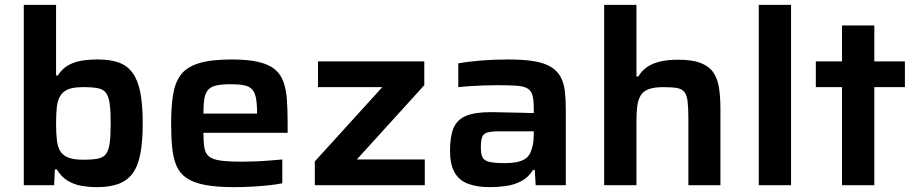

<svg xmlns="http://www.w3.org/2000/svg" viewBox="-20 -763 3773 791"><path d="M380 8Q347 8 315.5 2.5Q284 -3 258 -19Q232 -35 214 -65H206L203 0H78V-743H211V-452H218Q236 -480 261 -494Q286 -508 316.5 -513Q347 -518 383 -518Q434 -518 469 -505.5Q504 -493 526 -463Q548 -433 558 -382.5Q568 -332 568 -255Q568 -179 558 -128Q548 -77 525.5 -47.5Q503 -18 467 -5Q431 8 380 8ZM323 -105Q361 -105 383.5 -109.5Q406 -114 417 -129Q428 -144 432 -174Q436 -204 436 -255Q436 -305 432 -335Q428 -365 417 -380Q406 -395 383.5 -399.5Q361 -404 323 -404Q286 -404 264.5 -396.5Q243 -389 231 -372Q218 -354 214.5 -325Q211 -296 211 -255Q211 -214 214.5 -184Q218 -154 231 -136Q243 -120 265 -112.5Q287 -105 323 -105Z M945 8Q873 8 825.5 -1Q778 -10 749.5 -29Q721 -48 707.5 -79Q694 -110 689.5 -153.5Q685 -197 685 -254Q685 -323 693 -373Q701 -423 725 -455Q749 -487 799.5 -502.5Q850 -518 934 -518Q1001 -518 1044 -508Q1087 -498 1111.5 -478Q1136 -458 1147.5 -426.5Q1159 -395 1162 -351.5Q1165 -308 1165 -254V-216H818Q818 -178 822 -154.5Q826 -131 841 -118.5Q856 -106 888 -101.5Q920 -97 977 -97Q1000 -97 1029.5 -98Q1059 -99 1089 -101.5Q1119 -104 1143 -106V-8Q1120 -3 1086.5 0.5Q1053 4 1016 6Q979 8 945 8ZM1039 -278V-299Q1039 -338 1034 -361.5Q1029 -385 1017 -396.5Q1005 -408 984 -412Q963 -416 932 -416Q894 -416 871.5 -411Q849 -406 837.5 -393Q826 -380 822 -356.5Q818 -333 818 -295H1058Z M1277 0V-98L1555 -404H1290V-510H1728V-412L1450 -106H1730V0Z M1998 8Q1945 8 1908 -6Q1871 -20 1852.5 -53Q1834 -86 1834 -142Q1834 -201 1848.5 -235.5Q1863 -270 1899.5 -285.5Q1936 -301 2002 -301Q2012 -301 2032 -300.5Q2052 -300 2078 -299.5Q2104 -299 2130.5 -298.5Q2157 -298 2179 -297V-317Q2179 -352 2173.5 -371Q2168 -390 2152.5 -399Q2137 -408 2107 -410Q2077 -412 2029 -412Q2005 -412 1973.5 -411Q1942 -410 1913 -408Q1884 -406 1868 -404V-502Q1913 -510 1966.5 -514Q2020 -518 2075 -518Q2139 -518 2182 -510.5Q2225 -503 2251 -486.5Q2277 -470 2290 -445.5Q2303 -421 2307 -388Q2311 -355 2311 -312V0H2187L2183 -63H2176Q2157 -32 2127 -16.5Q2097 -1 2063 3.5Q2029 8 1998 8ZM2061 -91Q2086 -91 2105.5 -94.5Q2125 -98 2139.5 -106Q2154 -114 2162 -128Q2170 -143 2174.5 -162.5Q2179 -182 2179 -208V-222H2038Q2006 -222 1989 -217.5Q1972 -213 1966.5 -198.5Q1961 -184 1961 -155Q1961 -128 1968 -114.5Q1975 -101 1996.5 -96Q2018 -91 2061 -91Z M2469 0V-743H2602V-448H2610Q2624 -472 2646 -487Q2668 -502 2699.5 -509.5Q2731 -517 2773 -517Q2831 -517 2865.5 -504Q2900 -491 2918 -465.5Q2936 -440 2942 -402Q2948 -364 2948 -315V0H2816V-270Q2816 -316 2813 -343.5Q2810 -371 2799.5 -384Q2789 -397 2768.5 -400.5Q2748 -404 2713 -404Q2676 -404 2653.5 -396Q2631 -388 2620 -370.5Q2609 -353 2605.5 -326.5Q2602 -300 2602 -263V0Z M3106 0V-743H3239V0Z M3449 0V-404H3341V-510H3449V-658H3582V-510H3708V-404H3582V0Z"/></svg>

Font: Saira SemiExpanded SemiBold
Style: Regular
Weight: 600
Width: 6
Designer: Hector Gatti with collaboration of the Omnibus-Type team
Foundry: Omnibus-Type
Version: Version 1.101